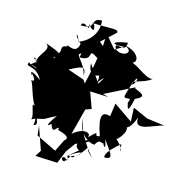

<svg xmlns="http://www.w3.org/2000/svg" viewBox="-108 -731 951 954"><g transform="rotate(15 368.0 -254.0)"><path d="M470 -173C417 -193 404 -166 439 -66C395 -51 453 -116 372 -34C411 -62 361 -95 300 -41L335 -176L365 -186L335 -269L429 -265L400 -273L546 -346L549 -340C602 -320 602 -310 559 -290C542 -207 536 -234 530 -264C553 -307 497 -261 508 -300C544 -435 559 -388 531 -356C507 -378 582 -376 619 -409C581 -397 514 -478 473 -461C542 -447 526 -525 437 -535C506 -515 446 -471 404 -504C381 -556 452 -484 454 -551C378 -540 365 -522 441 -526L397 -501L341 -567L338 -503L318 -520L389 -585C392 -606 360 -596 256 -600C268 -617 294 -527 244 -591C261 -538 218 -614 204 -574C292 -569 236 -625 301 -624C308 -566 275 -515 215 -492C201 -544 180 -526 228 -485C218 -418 156 -477 167 -455C117 -449 168 -421 114 -396C137 -405 137 -389 67 -346C153 -375 82 -420 167 -359C153 -417 133 -415 62 -444C103 -414 19 -373 42 -332C33 -344 27 -376 24 -353C63 -352 28 -335 14 -322C90 -305 20 -310 5 -330C-16 -298 46 -329 79 -258C-9 -327 45 -243 30 -284C80 -228 24 -256 41 -241C54 -221 69 -138 98 -119C50 -165 103 -79 87 -59C73 -56 114 -61 182 -120C149 -95 175 -113 106 -107C63 -112 120 -95 106 -35C124 -37 122 -48 114 -69C175 -83 134 -73 208 -108C199 -100 151 -28 192 -63C209 -1 228 -76 233 -46C203 -44 316 -32 273 0L243 61L139 10L134 -38L175 80L155 111L269 116L296 50L331 2L362 -9L401 -30C397 -43 302 -5 357 29C273 102 323 47 311 95C289 58 273 102 301 100C347 27 361 83 313 68C329 51 409 10 350 63C432 -26 362 0 432 48C413 34 337 -66 336 -136C330 -41 420 -11 425 -20C451 -72 470 4 464 -73C440 -56 501 27 468 -60C512 3 537 27 491 30C482 30 479 4 553 -56C552 5 584 -21 518 -78C516 -55 578 -126 554 -148C550 -137 576 -141 599 -206C590 -125 690 -194 736 -200L644 -212L566 -247L569 -176L472 -243L460 -156ZM364 -317 303 -405C305 -331 358 -353 385 -368C314 -369 374 -400 356 -312C367 -348 420 -386 421 -312C433 -314 462 -287 501 -331L524 -333L417 -398C399 -371 381 -345 364 -317ZM287 -317 203 -346C258 -375 286 -390 283 -336C270 -406 206 -430 248 -441C252 -407 254 -496 240 -419C323 -415 257 -484 327 -438L320 -394L299 -300ZM263 -227 235 -115C300 -137 252 -174 262 -252C242 -243 232 -251 278 -191L253 -168L283 -191Z"/></g></svg>

Font: Hussar Lance
Style: ExBd
Weight: 700
Foundry: Cannot Into Space Fonts, PlusOne Fonts
Version: Version 2.270